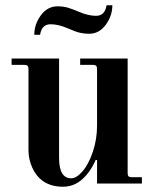

<svg xmlns="http://www.w3.org/2000/svg" viewBox="-20 -696 590 728"><path d="M24 -450V-474H204V-97Q204 -20 250 -20Q270 -20 293 -46.5Q316 -73 332 -120.5Q348 -168 348 -220V-434Q348 -443 344.5 -446.5Q341 -450 332 -450H284V-474H464V-40Q464 -31 467.5 -27.5Q471 -24 480 -24H518V0H348V-89L343 -90Q323 -44 291.5 -16Q260 12 219 12Q173 12 142 -10Q117 -28 102.5 -60Q88 -92 88 -126V-434Q88 -443 84.5 -446.5Q81 -450 72 -450ZM110 -564Q110 -604 135 -638Q160 -672 198 -672Q220 -672 237 -667Q254 -662 280 -651Q315 -636 344 -636Q378 -636 384 -676H406Q406 -636 381 -602Q356 -568 318 -568Q302 -568 287 -571Q272 -574 263 -578Q254 -582 236 -589Q201 -604 172 -604Q138 -604 132 -564Z"/></svg>

Font: Old Standard TT
Style: Bold
Weight: 700
Designer: Alexey Kryukov <alexios@thessalonica.org.ru>
Version: Version 2.2